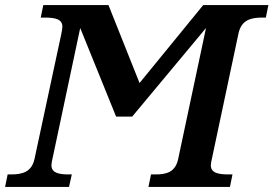

<svg xmlns="http://www.w3.org/2000/svg" viewBox="-42 -734 1074 754"><path d="M-22 0H229L240 -49H229C191 -49 160 -54 160 -85C160 -91 162 -103 165 -115L273 -624L414 -276H477L767 -624L658 -111C647 -57 611 -49 568 -49H551L541 0H861L871 -49H858C816 -49 786 -54 786 -85C786 -91 788 -103 790 -110L894 -600C905 -657 945 -665 989 -665H1002L1012 -714H756L506 -408L384 -714H128L118 -665H131C173 -665 203 -660 203 -629C203 -623 201 -611 198 -597L94 -112C83 -57 44 -49 1 -49H-12Z"/></svg>

Font: Noto Serif SemiBold
Style: Italic
Weight: 600
Italic angle: -12°
Designer: Monotype Design Team
Foundry: Monotype Imaging Inc.
Version: Version 2.014